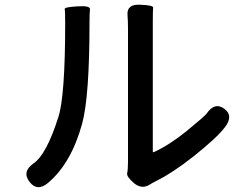

<svg xmlns="http://www.w3.org/2000/svg" viewBox="-20 -770 1040 813"><path d="M184 4Q138 43 105 0Q72 -43 122 -78Q177 -116 227 -274Q256 -363 256 -673Q256 -723 254 -731.5Q252 -740 307 -743Q363 -747 361 -730.5Q359 -714 359 -674Q359 -362 328 -247Q282 -79 184 4ZM615 11Q581 33 548 6Q515 -22 518.5 -37Q522 -52 522 -85V-648Q522 -677 520 -706Q516 -753 573 -750Q630 -748 628.5 -737.5Q627 -727 627 -677V-129Q627 -124 632 -126Q697 -156 769 -214Q848 -279 855 -289Q889 -339 929 -310Q970 -281 933 -232Q899 -187 801 -109Q711 -38 644 -5Q619 8 615 11Z"/></svg>

Font: Resource Han Rounded JP Medium
Style: Regular
Weight: 500
Designer: Cyano Hao (round all glyphs); Ryoko NISHIZUKA 西塚涼子 (kana, bopomofo & ideographs); Paul D. Hunt (Latin, Greek & Cyrillic)
Foundry: Cyano Hao
Version: 0.990